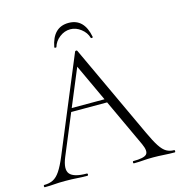

<svg xmlns="http://www.w3.org/2000/svg" viewBox="-116 -888 929 989"><g transform="rotate(-15 348.0 -393.0)"><path d="M212 -339 227 -358H433L440 -339ZM694 -12Q698 -12 698 -6Q698 0 694 0Q666 0 636.5 -2Q607 -4 580 -4Q549 -4 526.5 -2Q504 0 477 0Q473 0 473 -6Q473 -12 477 -12Q533 -12 547.5 -27Q562 -42 543 -84L317 -570L336 -587L143 -123Q118 -62 139 -37Q160 -12 228 -12Q233 -12 233 -6Q233 0 228 0Q198 0 173 -2Q148 -4 110 -4Q75 -4 53.5 -2Q32 0 2 0Q-2 0 -2 -6Q-2 -12 2 -12Q29 -12 49 -22Q69 -32 86.5 -58Q104 -84 124 -132L333 -635Q335 -638 339.5 -638Q344 -638 345 -635L577 -137Q600 -87 618 -59.5Q636 -32 654 -22Q672 -12 694 -12ZM246 -682Q245 -679 239.5 -680Q234 -681 235 -684Q254 -786 338 -786Q421 -786 440 -684Q441 -681 435.5 -680Q430 -679 429 -682Q421 -711 394.5 -731.5Q368 -752 338 -752Q307 -752 280.5 -731.5Q254 -711 246 -682Z"/></g></svg>

Font: Cormorant Light Light
Style: Regular
Weight: 300
Version: Version 4.000